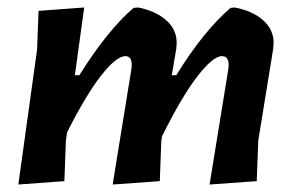

<svg xmlns="http://www.w3.org/2000/svg" viewBox="-20 -489 782 513"><path d="M205 -469 180 -288H192Q267 -408 337 -468L349 -469Q396 -460 424.5 -434.5Q453 -409 452 -372L451 -359L439 -288H451Q523 -405 596 -468L607 -469Q655 -460 683.5 -434.5Q712 -409 711 -372L710 -359L670 -113L666 -5L540 4L590 -304L591 -315Q591 -339 573 -339Q549 -339 507 -284.5Q465 -230 413 -125L411 -113L407 -5L281 4L331 -304L332 -315Q332 -339 315 -339Q291 -339 250.5 -287.5Q210 -236 159 -135L156 -112L152 -5L29 4L79 -356L83 -460Z"/></svg>

Font: Alegreya Sans
Style: Bold Italic
Weight: 700
Italic angle: -7°
Designer: Juan Pablo del Peral
Foundry: Huerta Tipografica
Version: Version 2.007